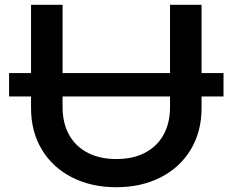

<svg xmlns="http://www.w3.org/2000/svg" viewBox="-20 -770 974 804"><path d="M916 -464V-366H18V-464ZM467 -104Q537 -104 587.5 -130.5Q638 -157 665 -206Q692 -255 692 -322V-750H824V-317Q824 -219 779 -144Q734 -69 653 -27.5Q572 14 467 14Q362 14 281 -27.5Q200 -69 155 -144Q110 -219 110 -317V-750H242V-322Q242 -255 269 -206Q296 -157 347 -130.5Q398 -104 467 -104Z"/></svg>

Font: Unbounded Variable
Style: Regular
Weight: 400
Designer: Luke Prowse, Jean-Baptiste Morizot, Fátima Lázaro, Florian Runge
Foundry: NaN
Version: Version 1.600;FEAKit 1.0